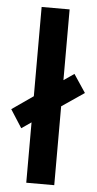

<svg xmlns="http://www.w3.org/2000/svg" viewBox="-69 -794 418 827"><g transform="rotate(5 140.0 -380.0)"><path d="M77 0H198V-341L295 -407L243 -485L198 -454V-760H77V-374L-15 -310L35 -232L77 -261Z"/></g></svg>

Font: Noto Sans Thai SemCond SemBd
Style: Regular
Weight: 600
Width: 4
Designer: Monotype Design Team
Foundry: Monotype Imaging Inc.
Version: Version 2.002